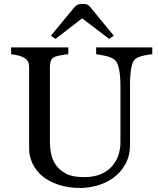

<svg xmlns="http://www.w3.org/2000/svg" viewBox="-20 -932 796 969"><path d="M748.5 -658.2Q734.9 -657.7 708.5 -652.3Q682.1 -647 665.5 -636.2Q648.9 -625 642.6 -589.8Q636.2 -554.7 636.2 -503.9V-202.6Q636.2 -145 612.3 -102.5Q588.4 -60.1 549.3 -32.7Q510.7 -6.3 468 5.1Q425.3 16.6 386.2 16.6Q323.7 16.6 274.9 0.2Q226.1 -16.1 192.9 -43.9Q160.2 -71.8 143.6 -107.7Q127 -143.6 127 -182.6V-592.3Q127 -609.4 121.3 -620.8Q115.7 -632.3 98.6 -642.1Q86.4 -648.9 67.4 -653.1Q48.3 -657.2 36.1 -658.2V-692.9H324.7V-658.2Q311 -657.7 290.3 -653.8Q269.5 -649.9 259.8 -646.5Q243.2 -640.6 237.5 -627Q231.9 -613.3 231.9 -597.2V-214.4Q231.9 -186.5 238 -156Q244.1 -125.5 262.2 -99.1Q281.2 -72.3 314 -55.2Q346.7 -38.1 403.8 -38.1Q457.5 -38.1 493.9 -55.2Q530.3 -72.3 551.3 -100.1Q571.3 -126.5 579.6 -155.3Q587.9 -184.1 587.9 -213.4V-497.6Q587.9 -551.8 580.1 -586.2Q572.3 -620.6 557.1 -631.3Q540 -643.6 510.5 -650.4Q481 -657.2 465.3 -658.2V-692.9H748.5ZM554.2 -751.5 530.8 -735.8 394.5 -839.4 260.3 -735.8 236.8 -751.5 351.1 -890.1Q359.9 -900.9 368.4 -906.5Q377 -912.1 396.5 -912.1Q416.5 -912.1 424.1 -906.7Q431.6 -901.4 439 -892.1Z"/></svg>

Font: UniBurma_GGSerif
Style: Book
Weight: 400
Designer: Victor San Kho Lin (for Burmese only and related typography optimization with it)
Foundry: http://www.unimm.org
Version: 2.0